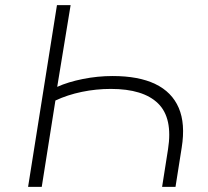

<svg xmlns="http://www.w3.org/2000/svg" viewBox="-20 -725 808 745"><path d="M89 0 201 -705H254L202 -388Q244 -407 301.5 -418.5Q359 -430 417 -430Q518 -430 582.5 -399Q647 -368 673.5 -306.5Q700 -245 685 -152L661 0H609L632 -146Q651 -267 593.5 -323.5Q536 -380 410 -380Q353 -380 297.5 -368.5Q242 -357 195 -335L142 0Z"/></svg>

Font: Nunito Sans 7pt SemiExpanded ExtraLight
Style: Italic
Weight: 250
Width: 6
Italic angle: -9°
Designer: Vernon Adams
Foundry: Vernon Adams
Version: Version 3.101;gftools[0.9.27]